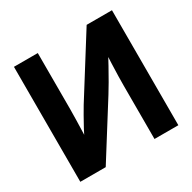

<svg xmlns="http://www.w3.org/2000/svg" viewBox="-160 -890 1053 1052"><g transform="rotate(-30 366.5 -364.0)"><path d="M676.8 0H525.9V-336.9Q525.9 -358.4 526.6 -394.8Q527.3 -431.2 529.3 -478.8Q531.2 -526.4 534.2 -579.6L558.6 -566.4Q531.7 -516.1 507.8 -472.7Q483.9 -429.2 463.9 -395Q443.8 -360.8 428.7 -336.4L217.3 0H56.6V-727.5H207.5V-370.1Q207.5 -345.7 206.5 -305.4Q205.6 -265.1 204.1 -221.4Q202.6 -177.7 200.2 -142.6L183.6 -172.9Q200.7 -208 219.2 -242.7Q237.8 -277.3 254.9 -307.1Q272 -336.9 283.7 -356.4L516.6 -727.5H676.8Z"/></g></svg>

Font: Inter 28pt
Style: Bold
Weight: 700
Designer: Rasmus Andersson
Foundry: rsms
Version: Version 4.001;git-66647c0bb